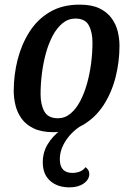

<svg xmlns="http://www.w3.org/2000/svg" viewBox="-20 -550 568 828"><path d="M210.7 20Q159.2 20 125.5 3.8Q91.8 -12.3 72.9 -38.8Q54 -65.2 46.6 -96.6Q39.2 -128 39.2 -157.7Q39.2 -226 55.8 -292.1Q72.5 -358.2 106.7 -412.2Q140.8 -466.2 194.6 -498.1Q248.3 -530 323.3 -530Q375.8 -530 409 -513.8Q442.2 -497.7 461.3 -471.3Q480.5 -445 487.9 -413.8Q495.3 -382.5 495.3 -353Q495.3 -284.7 478.7 -218.2Q462 -151.7 427.4 -97.8Q392.8 -44 339.2 -12Q285.5 20 210.7 20ZM229.7 -40Q260 -40 284.2 -60.2Q308.3 -80.3 326.2 -114.5Q344 -148.7 355.8 -191.2Q367.5 -233.7 373.2 -278.9Q378.8 -324.2 378.8 -366.3Q378.8 -411.5 362.9 -440.8Q347 -470 305 -470Q274.5 -470 249.9 -449.9Q225.3 -429.8 207.4 -396.2Q189.5 -362.5 177.8 -320Q166.2 -277.5 160.6 -231.8Q155 -186.2 155 -143.7Q155 -98.7 171.3 -69.3Q187.7 -40 229.7 -40ZM279.5 258Q228.2 258 196.3 229.9Q164.5 201.8 164.5 150Q164.5 106.5 185.8 71.8Q207 37.2 239.1 13.2Q271.2 -10.8 302.7 -22L336.3 -18.3V-11.7Q292.2 14.2 265.1 54.4Q238 94.7 238 136.7Q238 195.7 292.3 195.7Q309.5 195.7 324.7 189.7Q339.8 183.7 348.7 170.7Q356.2 176.2 360.6 183.3Q365 190.5 365 200Q365 224.2 341.2 241.1Q317.3 258 279.5 258Z"/></svg>

Font: Sansita Swashed Light
Style: Regular
Weight: 300
Designer: Pablo Cosgaya
Foundry: Omnibus-Type
Version: Version 1.003